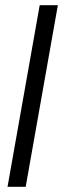

<svg xmlns="http://www.w3.org/2000/svg" viewBox="-20 -720 243 740"><path d="M9 0 133 -700H203L79 0Z"/></svg>

Font: DM Sans 36pt Light
Style: Italic
Weight: 300
Italic angle: -10°
Designer: Colophon Foundry, Jonny Pinhorn
Foundry: Colophon Foundry
Version: Version 4.004;gftools[0.9.30]